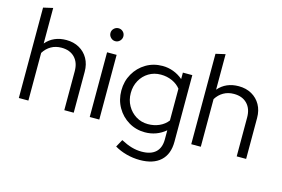

<svg xmlns="http://www.w3.org/2000/svg" viewBox="-113 -969 2110 1436"><g transform="rotate(15 942.0 -251.5)"><path d="M63 0V-700L137 -717V-442Q196 -511 295 -511Q352 -511 395.5 -486.5Q439 -462 463.5 -418.5Q488 -375 488 -317V0H415V-302Q415 -369 377.5 -407.5Q340 -446 275 -446Q230 -446 195 -426Q160 -406 137 -369V0Z M612 0V-501H686V0ZM648.9 -597Q629 -597 614 -612Q599 -627 599 -647.5Q599 -668 614 -682.5Q629 -697 648.9 -697Q670 -697 684.5 -682.5Q699 -668.1 699 -647Q699 -627 684.5 -612Q670 -597 648.9 -597Z M1056 214Q1004 214 953 200.5Q902 187 860 162L892 104Q937 128 975.5 139Q1014 150 1053 150Q1124 150 1161 116Q1198 82 1198 16V-54Q1129 4 1039 4Q970 4 913 -30Q856 -64 822.5 -122.5Q789 -181 789 -253Q789 -325 822.5 -383.5Q856 -442 913 -476Q970 -510 1041 -510Q1084 -510 1124.5 -495Q1165 -480 1199 -451V-501H1272V15Q1272 111 1216 162.5Q1160 214 1056 214ZM1045 -61Q1093 -61 1133 -79Q1173 -97 1198 -130V-376Q1173 -408 1132.5 -426Q1092 -444 1045 -444Q993 -444 951.5 -419Q910 -394 886 -350.5Q862 -307 862 -253Q862 -199 886.5 -155.5Q911 -112 952.5 -86.5Q994 -61 1045 -61Z M1398 0V-700L1472 -717V-442Q1531 -511 1630 -511Q1687 -511 1730.5 -486.5Q1774 -462 1798.5 -418.5Q1823 -375 1823 -317V0H1750V-302Q1750 -369 1712.5 -407.5Q1675 -446 1610 -446Q1565 -446 1530 -426Q1495 -406 1472 -369V0Z"/></g></svg>

Font: Red Hat Display VF
Style: Regular
Weight: 300
Designer: Pentagram, MCKL
Foundry: Pentagram, MCKL
Version: Version 1.023